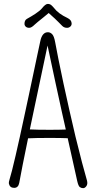

<svg xmlns="http://www.w3.org/2000/svg" viewBox="-20 -956 496 980"><path d="M224.6 -791.5Q236.3 -791.5 246.1 -781.7Q255.9 -772 261.5 -741Q267.1 -710 278.6 -652.3Q290 -594.7 304.2 -529.3Q318.4 -463.9 334 -394.3Q349.6 -324.7 365.2 -259.3Q402.8 -106 423.8 -35.2Q428.7 -17.1 421.1 -6.3Q413.6 4.4 404.3 4.4Q395 4.4 387.5 -1Q379.9 -6.3 374 -32.7Q368.2 -59.1 355 -118.2Q341.8 -177.2 326.7 -245.1Q326.2 -248 325.7 -250.5Q292.5 -252 231.9 -252Q160.6 -252 123 -250Q122.6 -247.1 122.1 -244.1Q92.3 -100.6 78.1 -22Q73.2 2.9 52.2 2.9Q30.3 2.9 25.4 -18.6Q23.9 -24.9 28.3 -38.6Q32.7 -52.2 41.3 -85.7Q49.8 -119.1 59.8 -162.4Q69.8 -205.6 81.1 -256.8Q92.3 -308.1 104 -362.3Q115.7 -416.5 127.4 -471.4Q139.2 -526.4 149.9 -577.6Q160.6 -628.9 170.2 -673.8Q179.7 -718.8 185.5 -745.1Q194.8 -791.5 224.6 -791.5ZM132.3 -295.4Q169.4 -293.5 232.4 -293.5Q284.7 -293.5 315.9 -294.9Q305.7 -339.4 295.4 -386.2Q279.3 -459 264.6 -527.3Q240.2 -639.2 222.7 -723.6Q211.4 -667.5 190.4 -570.8Q163.1 -441.9 148.9 -374.5Q140.6 -334 132.3 -295.4ZM256.3 -914.6Q277.8 -886.2 324.2 -864.3Q345.7 -854 345.7 -835.4Q345.7 -826.2 338.6 -820.1Q331.5 -814 322.3 -814Q307.1 -814 297.4 -824Q287.6 -834 279.1 -842.5Q270.5 -851.1 259.8 -861.3Q241.7 -877.9 228.5 -889.6Q214.8 -877.9 202.1 -867.7Q166.5 -839.4 156.7 -830.1Q140.6 -814 129.2 -814Q117.7 -814 111.3 -820.1Q105 -826.2 105 -834.5Q105 -852.5 117.2 -859.6Q129.4 -866.7 140.1 -872.8Q150.9 -878.9 160.6 -885.7Q184.1 -901.4 192.9 -912.1Q211.9 -936 223.4 -936Q234.9 -936 242.2 -929.4Q249.5 -922.9 256.3 -914.6Z"/></svg>

Font: Pompiere 
Style: Regular
Weight: 400
Designer: Karolina Lach
Foundry: Sorkin Type Co.
Version: Version 1.002